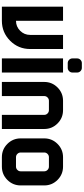

<svg xmlns="http://www.w3.org/2000/svg" viewBox="542 -1412 870 1993"><g transform="rotate(90 976.5 -415.0)"><path d="M195.3 0H48.8V-634.8H195.3V-146.5Q255.9 -146.5 298.8 -189.5Q341.8 -232.4 341.8 -293V-634.8H488.3V-293Q488.3 -171.4 402.6 -85.7Q316.9 0 195.3 0Z M732.4 0H585.9V-634.8H732.4ZM585.9 -781.2Q585.9 -801.3 600.3 -815.7Q614.7 -830.1 634.8 -830.1H683.6Q703.6 -830.1 718 -815.7Q732.4 -801.3 732.4 -781.2V-732.4Q732.4 -712.4 718 -698Q703.6 -683.6 683.6 -683.6H634.8Q614.7 -683.6 600.3 -698Q585.9 -712.4 585.9 -732.4Z M976.6 -439.5V0H830.1V-439.5Q830.1 -520.5 887.2 -577.6Q944.3 -634.8 1025.4 -634.8H1123Q1204.1 -634.8 1261.2 -577.6Q1318.4 -520.5 1318.4 -439.9V0H1171.9V-439.5Q1171.9 -459.5 1157.5 -473.9Q1143.1 -488.3 1123 -488.3H1025.4Q1005.4 -488.3 991 -473.9Q976.6 -459.5 976.6 -439.5Z M1709 -488.3H1611.3Q1591.3 -488.3 1576.9 -473.9Q1562.5 -459.5 1562.5 -439.5V-195.3Q1562.5 -175.3 1576.9 -160.9Q1591.3 -146.5 1611.3 -146.5H1709Q1729 -146.5 1743.4 -160.9Q1757.8 -175.3 1757.8 -195.3V-439.5Q1757.8 -459.5 1743.4 -473.9Q1729 -488.3 1709 -488.3ZM1611.3 -634.8H1709Q1790 -634.8 1847.2 -577.6Q1904.3 -520.5 1904.3 -439.5V-195.3Q1904.3 -114.3 1847.2 -57.1Q1790 0 1709 0H1611.3Q1530.3 0 1473.1 -57.1Q1416 -114.3 1416 -195.3V-439.5Q1416 -520.5 1473.1 -577.6Q1530.3 -634.8 1611.3 -634.8Z"/></g></svg>

Font: Audex
Style: Regular
Weight: 400
Designer: GGBotNet
Foundry: GGBotNet
Version: 1.00